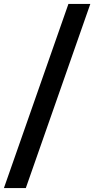

<svg xmlns="http://www.w3.org/2000/svg" viewBox="-50 -862 482 982"><path d="M-30 100 300 -842H412L82 100Z"/></svg>

Font: MOST Montserrat SemiBold
Style: Regular
Weight: 600
Designer: Julieta Ulanovsky
Foundry: Julieta Ulanovsky
Version: Version 8.000;March 11, 2024;FontCreator 15.0.0.2926 64-bit